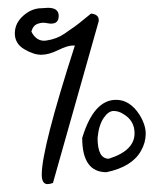

<svg xmlns="http://www.w3.org/2000/svg" viewBox="-20 -469 390 487"><path d="M100.6 -2Q85.9 -2 85.9 -26.4Q85.9 -92.8 169.9 -353.5H164.1Q151.4 -353.5 127.4 -341.8Q103.5 -330.1 84.5 -330.1Q65.4 -330.1 41.5 -344.2Q17.6 -358.4 17.6 -384.3Q17.6 -410.2 39.1 -429.2Q60.5 -448.2 85.9 -448.2L101.6 -449.2Q128.9 -449.2 128.9 -428.7Q128.9 -404.3 99.6 -410.2Q87.9 -413.1 75.7 -408.7Q63.5 -404.3 59.6 -388.7Q73.2 -362.3 97.7 -366.2Q124 -370.1 143.1 -383.3Q162.1 -396.5 170.4 -402.3Q178.7 -408.2 193.4 -420.4Q208 -432.6 210.9 -434.6Q230.5 -432.6 230.5 -418Q230.5 -415 229.5 -412.1L114.3 -4.9Q106.4 -2 100.6 -2ZM188.5 -119.1Q217.8 -215.8 274.4 -215.8Q309.6 -215.8 334 -177.7Q349.6 -152.3 349.6 -129.9Q349.6 -107.4 337.9 -86.9Q315.4 -45.9 250 -32.2Q188.5 -32.2 188.5 -119.1ZM227.5 -119.1Q227.5 -66.4 255.9 -66.4Q321.3 -86.9 321.3 -130.9Q321.3 -163.1 293 -179.7Q281.2 -187.5 268.1 -187.5Q254.9 -187.5 242.7 -169.4Q230.5 -151.4 227.5 -119.1Z"/></svg>

Font: Dawning of a New Day
Style: Regular
Weight: 400
Designer: Kimberly Geswein
Foundry: Kimberly Geswein
Version: Version 1.002 2010